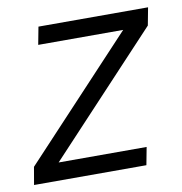

<svg xmlns="http://www.w3.org/2000/svg" viewBox="-70 -562 589 621"><g transform="rotate(-10 224.5 -251.0)"><path d="M-7 0 3 -58 364 -444H85L96 -502H456L445 -444L84 -58H373L362 0Z"/></g></svg>

Font: DM Sans 16pt Light
Style: Italic
Weight: 300
Italic angle: -10°
Version: Version 4.004;gftools[0.9.30]